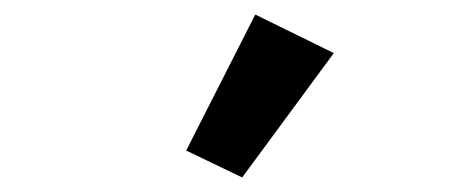

<svg xmlns="http://www.w3.org/2000/svg" viewBox="-20 -825 640 264"><path d="M313 -581 236 -618 331 -805 439 -752Z"/></svg>

Font: IBM Plex Sans Hebrew SmBld
Style: Regular
Weight: 600
Designer: Mike Abbink, Paul van der Laan, Pieter van Rosmalen, Yanek Iontef
Foundry: Bold Monday
Version: Version 1.3